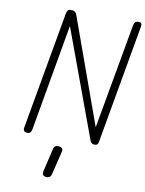

<svg xmlns="http://www.w3.org/2000/svg" viewBox="-123 -1012 1048 1387"><g transform="rotate(10 401.0 -318.0)"><path d="M124 0Q108 0 101.2 -8.2Q94.5 -16.5 96.5 -31L249.5 -895Q252.5 -912 259.2 -920.2Q266 -928.5 285.5 -928.5Q302.5 -928.5 312 -920.8Q321.5 -913 324.5 -903.5L605 -125L742.5 -895.5Q745 -911.5 752.8 -920Q760.5 -928.5 778.5 -928.5Q795.5 -928.5 799.5 -919.5Q803.5 -910.5 799.5 -891.5L647.5 -31Q645.5 -20 641.2 -10Q637 0 618.5 0Q605 0 597.2 -6.2Q589.5 -12.5 586 -21.5L294.5 -813L158 -34.5Q156 -22 150.2 -11Q144.5 0 124 0ZM313.5 291Q299 289.5 291.5 281Q284 272.5 288 254L328 83.5Q332 66.5 341.8 60.8Q351.5 55 367 56.5Q382 58 390.5 65.8Q399 73.5 395 90.5L353 263Q349 280 338.5 286.2Q328 292.5 313.5 291Z"/></g></svg>

Font: Edu AU VIC WA NT Hand
Style: Regular
Weight: 400
Designer: Tina and Corey Anderson, Eben Sorkin, Mirko Velimirovic
Foundry: Google for Education
Version: Version 1.001